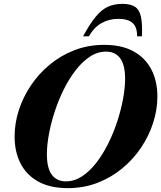

<svg xmlns="http://www.w3.org/2000/svg" viewBox="-20 -960 834 993"><path d="M794 -460.5Q794 -393 772.2 -325.2Q750.5 -257.5 709.8 -196.8Q669 -136 611.8 -88.8Q554.5 -41.5 483.5 -14.2Q412.5 13 330.5 13Q239.5 13 178.2 -20.8Q117 -54.5 86.2 -114.8Q55.5 -175 55.5 -254.5Q55.5 -322 77.2 -389.8Q99 -457.5 139.8 -518.2Q180.5 -579 237.8 -626.2Q295 -673.5 366 -700.8Q437 -728 519 -728Q610 -728 671 -694.2Q732 -660.5 763 -600.2Q794 -540 794 -460.5ZM222.5 -162.5Q222.5 -90.5 248 -56.2Q273.5 -22 321 -22Q364.5 -22 404.2 -48Q444 -74 478 -118Q512 -162 539.5 -217.2Q567 -272.5 586.5 -332.2Q606 -392 616.5 -449Q627 -506 627 -552.5Q627 -624.5 601.5 -658.8Q576 -693 528.5 -693Q484.5 -693 445 -667Q405.5 -641 371.5 -597Q337.5 -553 310 -497.8Q282.5 -442.5 263 -382.8Q243.5 -323 233 -266Q222.5 -209 222.5 -162.5ZM591.5 -862.5Q544.5 -862.5 505.8 -841Q467 -819.5 439.5 -772H409.5Q444.5 -836.5 474.5 -873Q504.5 -909.5 537.2 -924.8Q570 -940 613 -940Q655 -940 678 -925Q701 -910 709 -873.2Q717 -836.5 714 -772H689Q689.5 -820 665.8 -841.2Q642 -862.5 591.5 -862.5Z"/></svg>

Font: Newsreader 72pt
Style: Bold Italic
Weight: 700
Italic angle: -17°
Designer: Hugues Gentile
Foundry: Production Type
Version: Version 1.003; ttfautohint (v1.8.3)